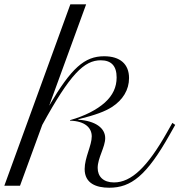

<svg xmlns="http://www.w3.org/2000/svg" viewBox="-126 -856 828 885"><path d="M271 -835.9H198.2L-106 0H-33.7L68.8 -280.3C197.3 -515.1 262.2 -578.1 338.4 -578.1C387.2 -578.1 411.6 -551.8 411.6 -499C411.6 -454.1 394 -416.5 357.4 -383.3C320.3 -350.1 264.6 -321.3 196.8 -302.2V-299.8C265.1 -297.9 296.9 -267.6 296.9 -227.1C296.9 -185.5 264.2 -129.4 264.2 -76.7C264.2 -10.3 317.9 9.3 377.4 9.3C478.5 9.3 549.8 -46.4 656.2 -235.4L681.6 -280.3L668.5 -289.6L643.1 -244.6C553.7 -86.4 479.5 -15.1 399.4 -15.1C350.1 -15.1 324.2 -42.5 324.2 -82C324.2 -127.9 358.9 -178.2 358.9 -219.2C358.9 -265.6 314.5 -298.8 234.9 -304.2V-306.2C315.4 -326.2 357.9 -342.3 390.1 -362.8C440.4 -395.5 468.8 -441.9 468.8 -496.1C468.8 -560.5 427.7 -596.7 354 -596.7C263.7 -596.7 202.6 -542.5 100.6 -368.7Z"/></svg>

Font: Petit Formal Script
Style: Regular
Weight: 400
Designer: Pablo Impallari, Brenda Gallo, Rodrigo Fuenzalida
Foundry: Pablo Impallari, Brenda Gallo, Rodrigo Fuenzalida
Version: Version 1.001